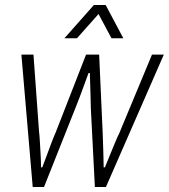

<svg xmlns="http://www.w3.org/2000/svg" viewBox="-20 -743 671 763"><path d="M110 0 65 -526H113L135 -222Q137 -206 138.5 -180Q140 -154 141.5 -126.5Q143 -99 143 -78H148Q156 -98 165 -123Q174 -148 183.5 -173Q193 -198 201 -216L322 -526H374L388 -216Q389 -198 389.5 -173Q390 -148 391 -123Q392 -98 392 -78H397Q405 -98 415.5 -123.5Q426 -149 436.5 -174.5Q447 -200 455 -216L584 -526H631L401 0H357L341 -313Q341 -329 340 -354Q339 -379 338.5 -405.5Q338 -432 337 -453H332Q324 -432 314.5 -405.5Q305 -379 295.5 -354Q286 -329 279 -312L155 0ZM236 -591 353 -723H400L470 -591H423L361 -707H389L286 -591Z"/></svg>

Font: Archivo SemiCondensed Thin
Style: Italic
Weight: 250
Width: 4
Italic angle: -10°
Designer: Hector Gatti
Foundry: Omnibus-Type
Version: Version 2.001